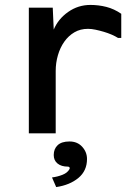

<svg xmlns="http://www.w3.org/2000/svg" viewBox="-20 -557 540 779"><path d="M194 -526 198 -437Q216 -480 256.5 -508.5Q297 -537 347 -537Q380 -537 411.5 -529Q443 -521 472 -501V-403H459Q448 -410 433 -416.5Q418 -423 401 -428Q384 -433 367.5 -436.5Q351 -440 337 -440Q306 -440 282 -426Q258 -412 241 -388Q224 -364 215 -333Q206 -302 206 -269V-16H97V-526ZM198 72Q198 47 214 32Q230 17 262 17Q294 17 313.5 38.5Q333 60 333 88Q333 136 298 165Q263 194 208 202L191 163Q214 160 234 152Q254 144 262 129Q264 125 262 122Q260 119 255 119Q229 119 213.5 106.5Q198 94 198 72Z"/></svg>

Font: D2Coding ligature
Style: Bold
Weight: 700
Monospace: yes
Designer: Yong-Rak Park; Jeong-Hwan Yoon; Sang-Min Lee;
Foundry: NHN Corporation
Version: Version 1.3.2; Build 20180524